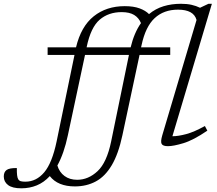

<svg xmlns="http://www.w3.org/2000/svg" viewBox="-178 -762 1146 1014"><path d="M73.5 -472V-512H223.5Q250 -622.5 317 -676Q384 -729.5 480.5 -729.5Q527.5 -729.5 559.2 -717.8Q591 -706 609 -687.5Q643 -716 685.5 -729Q728 -742 777.5 -742Q809.5 -742 833.8 -736.5Q858 -731 878.5 -721L923 -742H941L732.5 -42.5Q763.5 -42.5 805.5 -53.8Q847.5 -65 904 -96.5L917 -72Q843 -21.5 790.5 -5.8Q738 10 709 10Q682.5 10 675.8 -1.8Q669 -13.5 679 -47.5L860 -656.5Q845 -711 762 -711Q687 -711 638.8 -666.2Q590.5 -621.5 569.5 -523L567 -512H721V-472H559L468.5 -48Q447.5 51 412.2 110.5Q377 170 328 196.2Q279 222.5 217.5 222.5Q127.5 222.5 85 168Q54 201.5 16.2 217Q-21.5 232.5 -65.5 232.5Q-113 232.5 -135.5 215.2Q-158 198 -158 170Q-158 146.5 -143.2 135.8Q-128.5 125 -89 125.5Q-90 172 -81.5 185Q-76.5 193 -67.5 195.2Q-58.5 197.5 -44 197.5Q14 197.5 55.8 147.8Q97.5 98 121 -15L215.5 -472ZM280 -515 279.5 -512H512Q530.5 -589 566.5 -640Q555 -668 530.5 -683Q506 -698 464.5 -698Q395 -698 348.2 -657.8Q301.5 -617.5 280 -515ZM180.5 -48Q160 49 125 112Q135.5 147.5 162.8 167.5Q190 187.5 229.5 187.5Q288.5 187.5 337.2 142Q386 96.5 409 -15L503 -472H271Z"/></svg>

Font: Newsreader 6pt Light
Style: Italic
Weight: 300
Italic angle: -17°
Designer: Hugues Gentile
Foundry: Production Type
Version: Version 1.003; ttfautohint (v1.8.3)